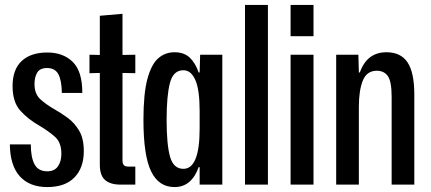

<svg xmlns="http://www.w3.org/2000/svg" viewBox="-20 -749 1747 779"><path d="M172 10Q100 10 60.5 -33.5Q21 -77 20 -163H105Q105 -111 120 -82.5Q135 -54 172 -54Q201 -54 215 -74Q229 -94 229 -125Q229 -171 203 -194Q177 -217 140 -239Q94 -265 62.5 -300Q31 -335 31 -400Q31 -467 68 -501.5Q105 -536 172 -536Q236 -536 275 -498Q314 -460 314 -372H231Q230 -424 216.5 -448.5Q203 -473 171 -473Q142 -473 131 -454.5Q120 -436 120 -408Q120 -368 143.5 -346.5Q167 -325 202 -305Q227 -291 254.5 -271Q282 -251 301 -219Q320 -187 320 -136Q320 -68 282 -29Q244 10 172 10Z M468 0Q428 0 406.5 -18.5Q385 -37 385 -81V-453L343 -452V-527L385 -526V-685L477 -693V-526L529 -527V-452L477 -453V-99Q477 -85 482.5 -79Q488 -73 502 -73H529V0Z M688 10Q624 10 593 -54Q562 -118 562 -263Q562 -369 578 -428.5Q594 -488 622 -512.5Q650 -537 688 -537Q727 -537 750 -515Q773 -493 786 -455H790L792 -527H882V0H790V-71H786Q773 -33 748.5 -11.5Q724 10 688 10ZM724 -64Q790 -64 790 -227V-299Q790 -385 772.5 -424.5Q755 -464 724 -464Q683 -464 669.5 -412.5Q656 -361 656 -263Q656 -162 670 -113Q684 -64 724 -64Z M974 0V-729H1067V0Z M1159 -602V-729H1252V-602ZM1159 0V-527H1252V0Z M1344 0V-527H1434L1436 -455H1440Q1469 -537 1548 -537Q1606 -537 1633.5 -496Q1661 -455 1661 -365V0H1569V-356Q1569 -419 1553.5 -440.5Q1538 -462 1509 -462Q1468 -462 1452 -422Q1436 -382 1436 -316V0Z"/></svg>

Font: Mona Sans Condensed Medium
Style: Regular
Weight: 500
Width: 3
Designer: Deni Anggara
Foundry: GitHub
Version: Version 1.001; ttfautohint (v1.8.4.7-5d5b);gftools[0.9.31]